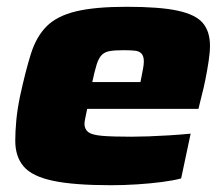

<svg xmlns="http://www.w3.org/2000/svg" viewBox="-20 -538 661 566"><path d="M307 8Q198 8 136.5 -5Q75 -18 50 -47Q25 -76 25 -123Q25 -150 28 -182.5Q31 -215 39 -254Q55 -328 71 -379Q87 -430 117.5 -460.5Q148 -491 204 -504.5Q260 -518 353 -518Q451 -518 504 -506.5Q557 -495 578 -470Q599 -445 599 -403Q599 -384 595 -357.5Q591 -331 585.5 -303.5Q580 -276 574 -254L565 -217H237Q234 -202 231.5 -190.5Q229 -179 229 -171Q230 -156 241 -148Q252 -140 282 -137.5Q312 -135 367 -135Q389 -135 417.5 -136Q446 -137 478.5 -139Q511 -141 542 -144L514 -12Q492 -6 457.5 -1.5Q423 3 384 5.5Q345 8 307 8ZM252 -296H394L397 -311Q400 -327 402 -337.5Q404 -348 404 -357Q404 -372 397.5 -379.5Q391 -387 378.5 -388.5Q366 -390 344 -390Q319 -390 304 -387.5Q289 -385 280 -376Q271 -367 265 -348Q259 -329 252 -296Z"/></svg>

Font: Saira Expanded ExtraBold
Style: Italic
Weight: 800
Width: 7
Italic angle: -12°
Designer: Hector Gatti with collaboration of the Omnibus-Type team
Foundry: Omnibus-Type
Version: Version 1.101